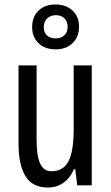

<svg xmlns="http://www.w3.org/2000/svg" viewBox="-20 -830 496 860"><path d="M391 0H326L317 -72H311Q294 -32 263.5 -11Q233 10 195 10Q125 10 94 -41Q63 -92 63 -187V-537H144V-202Q144 -131 160 -97Q176 -63 210 -63Q264 -63 287 -108Q310 -153 310 -251V-537H391ZM124 -709Q124 -755 152.5 -782.5Q181 -810 229 -810Q275 -810 304.5 -783Q334 -756 334 -711Q334 -665 305.5 -637Q277 -609 229 -609Q181 -609 152.5 -636.5Q124 -664 124 -709ZM283 -709Q283 -733 269 -747.5Q255 -762 230 -762Q206 -762 191 -747Q176 -732 176 -709Q176 -685 190 -671.5Q204 -658 230 -658Q253 -658 268 -672Q283 -686 283 -709Z"/></svg>

Font: Noto Sans UI Cond
Style: Regular
Weight: 400
Width: 3
Designer: Monotype Design Team
Foundry: Monotype Imaging Inc.
Version: Version 1.001